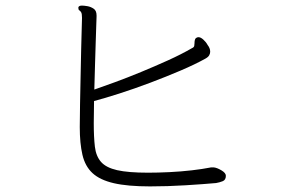

<svg xmlns="http://www.w3.org/2000/svg" viewBox="-20 -683 1040 686"><path d="M743 -85H739Q732 -85 729 -84Q704 -79 665.5 -74.5Q627 -70 585.5 -68Q544 -66 509 -66Q438 -66 398.5 -75Q359 -84 341 -104.5Q323 -125 319 -159Q315 -193 315 -244Q315 -261 315.5 -281Q316 -301 316 -322Q354 -332 407 -349Q460 -366 517 -387.5Q574 -409 625.5 -431Q677 -453 713 -473Q724 -479 727.5 -485.5Q731 -492 731 -498Q731 -505 728.5 -511Q726 -517 722 -522Q716 -533 706.5 -541.5Q697 -550 690 -550H687Q679 -548 677 -542.5Q675 -537 675 -531V-529Q675 -524 674 -519Q673 -514 666 -511Q628 -489 580.5 -467.5Q533 -446 484.5 -426Q436 -406 392.5 -390Q349 -374 317 -363Q318 -407 319.5 -451.5Q321 -496 322 -533Q323 -570 324 -594.5Q325 -619 325 -623V-628Q325 -645 314.5 -652Q304 -659 292 -661Q280 -663 273 -663Q262 -663 260 -657V-654Q260 -648 263.5 -646Q267 -644 270 -639Q273 -634 273 -619Q273 -613 272 -582.5Q271 -552 270 -507Q269 -462 268 -411Q267 -360 266 -312Q265 -264 265 -229Q265 -171 274.5 -130Q284 -89 310.5 -64.5Q337 -40 386.5 -28.5Q436 -17 516 -17Q578 -17 643 -21Q708 -25 752 -29Q764 -31 775.5 -35.5Q787 -40 787 -55Q787 -65 771 -74.5Q755 -84 743 -85Z"/></svg>

Font: Klee One
Style: Regular
Weight: 400
Designer: Fontworks Inc.
Foundry: Fontworks Inc.
Version: Version 1.100